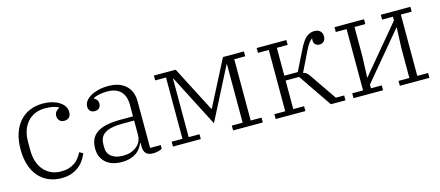

<svg xmlns="http://www.w3.org/2000/svg" viewBox="-43 -924 3062 1337"><g transform="rotate(-15 1488.0 -256.0)"><path d="M278 12Q225 12 183 -6.5Q141 -25 111.5 -59.5Q82 -94 66.5 -143.5Q51 -193 51 -256Q51 -319 67.5 -369Q84 -419 114.5 -453.5Q145 -488 187.5 -506Q230 -524 282 -524Q318 -524 348 -516Q378 -508 400 -494Q422 -480 434 -461Q446 -442 446 -420Q446 -396 433.5 -382.5Q421 -369 398 -369Q375 -369 363 -382.5Q351 -396 351 -416Q351 -433 360.5 -445.5Q370 -458 386 -466V-468Q353 -488 288 -488Q248 -488 216 -474Q184 -460 161.5 -434.5Q139 -409 127 -373.5Q115 -338 115 -296V-232Q115 -187 127 -150.5Q139 -114 161.5 -88Q184 -62 215.5 -48Q247 -34 285 -34Q317 -34 341.5 -41.5Q366 -49 384.5 -62Q403 -75 416.5 -93Q430 -111 441 -131L466 -116Q456 -92 440.5 -69Q425 -46 402 -28Q379 -10 348.5 1Q318 12 278 12Z M710 12Q637 12 595.5 -25.5Q554 -63 554 -126Q554 -163 566 -190.5Q578 -218 605 -237Q632 -256 674.5 -265.5Q717 -275 778 -275H867V-358Q867 -422 834 -455.5Q801 -489 738 -489Q702 -489 676 -483Q650 -477 636 -467V-465Q647 -460 655.5 -449.5Q664 -439 664 -422Q664 -402 652 -390.5Q640 -379 620 -379Q600 -379 588 -390.5Q576 -402 576 -424Q576 -443 588.5 -461Q601 -479 624.5 -493Q648 -507 681 -515.5Q714 -524 755 -524Q834 -524 879.5 -483Q925 -442 925 -366V-32H1002V-6Q992 1 973.5 5.5Q955 10 936 10Q870 10 870 -56V-82H866Q859 -65 847.5 -48Q836 -31 817 -17.5Q798 -4 772 4Q746 12 710 12ZM731 -28Q789 -28 828 -59Q867 -90 867 -143V-245H786Q738 -245 705.5 -238Q673 -231 653.5 -217.5Q634 -204 625.5 -184.5Q617 -165 617 -140V-117Q617 -76 647 -52Q677 -28 731 -28Z M1081 -35H1159V-477H1081V-512H1238L1407 -185H1411L1579 -512H1730V-477H1651V-35H1729V0H1515V-35H1593V-456H1590L1399 -83L1207 -456H1204V-35H1282V0H1081Z M1822 -35H1900V-477H1822V-512H2036V-477H1958V-276H2055L2127 -421Q2156 -480 2182 -501Q2208 -522 2239 -522Q2267 -522 2281.5 -507.5Q2296 -493 2296 -470Q2296 -448 2284 -435Q2272 -422 2252 -422Q2232 -422 2221.5 -433.5Q2211 -445 2211 -464Q2211 -466 2211 -468.5Q2211 -471 2213 -476L2211 -477Q2201 -470 2188 -453.5Q2175 -437 2160 -406L2089 -261Q2114 -257 2132 -229L2265 -35H2325V0H2220L2055 -241H1958V-35H2036V0H1822Z M2383 -35H2461V-477H2383V-512H2596V-477H2518V-264L2512 -114H2514L2795 -450V-477H2717V-512H2930V-477H2852V-35H2930V0H2717V-35H2795V-248L2801 -398H2799L2518 -62V-35H2596V0H2383Z"/></g></svg>

Font: IBM Plex Serif Light
Style: Regular
Weight: 300
Designer: Mike Abbink, Paul van der Laan, Pieter van Rosmalen
Foundry: Bold Monday
Version: Version 3.001